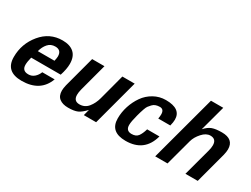

<svg xmlns="http://www.w3.org/2000/svg" viewBox="-60 -1266 2381 1822"><g transform="rotate(30 1131.0 -354.5)"><path d="M521.5 -353.5C521.5 -406.9 506.8 -446.9 477.5 -473.6C448.2 -500.3 406.2 -513.7 351.6 -513.7C257.8 -513.7 180.3 -476.6 119.1 -402.3C57.9 -328.1 27.3 -242.8 27.3 -146.5C27.3 -39.7 85.9 13.7 203.1 13.7C339.2 13.7 428.1 -42.6 469.7 -155.3H334C324.9 -131.2 311.2 -111.2 293 -95.2C274.7 -79.3 253.3 -71.3 228.5 -71.3C182.9 -71.3 160.2 -93.4 160.2 -137.7C160.2 -159.2 164.7 -187.5 173.8 -222.7H497.1C513.3 -272.8 521.5 -316.4 521.5 -353.5ZM387.7 -359.4C387.7 -348.3 385.1 -331.1 379.9 -307.6H197.3C206.4 -342.8 221 -371.7 241.2 -394.5C261.4 -417.3 287.8 -428.7 320.3 -428.7C365.2 -428.7 387.7 -405.6 387.7 -359.4Z M1147.5 -500H1012.7L938.5 -220.7C927.4 -178.4 909.7 -142.3 885.3 -112.3C860.8 -82.4 829.4 -67.4 791 -67.4C748 -67.4 726.6 -90.2 726.6 -135.7C726.6 -154.6 729.8 -176.1 736.3 -200.2L816.4 -500H681.6L590.8 -160.2C585 -135.4 582 -114.9 582 -98.6C582 -60.2 593.8 -31.9 617.2 -13.7C640.6 4.6 672.5 13.7 712.9 13.7C757.2 13.7 791.3 8.3 815.4 -2.4C839.5 -13.2 866.5 -34.8 896.5 -67.4L878.9 0H1013.7Z M1649.4 -394.5C1649.4 -474 1594.1 -513.7 1483.4 -513.7C1436.5 -513.7 1393.1 -502.4 1353 -480C1313 -457.5 1280.1 -427.9 1254.4 -391.1C1228.7 -354.3 1208.7 -313.8 1194.3 -269.5C1180 -225.3 1172.9 -180.3 1172.9 -134.8C1172.9 -35.8 1229.5 13.7 1342.8 13.7C1480.1 13.7 1566.4 -52.1 1601.6 -183.6H1466.8C1456.4 -147.1 1443.8 -119.3 1429.2 -100.1C1414.6 -80.9 1391.3 -71.3 1359.4 -71.3C1318.4 -71.3 1297.9 -92.4 1297.9 -134.8C1297.9 -159.5 1304.7 -197.3 1318.4 -248L1330.1 -290C1332 -297.2 1336.3 -310.2 1342.8 -329.1C1349.3 -348 1355.6 -361.5 1361.8 -369.6C1368 -377.8 1376.1 -387.4 1386.2 -398.4C1396.3 -409.5 1408 -417.3 1421.4 -421.9C1434.7 -426.4 1449.5 -428.7 1465.8 -428.7C1496.4 -428.7 1511.7 -409.8 1511.7 -372.1C1511.7 -358.4 1510.1 -342.8 1506.8 -325.2H1638.7C1645.8 -352.5 1649.4 -375.7 1649.4 -394.5Z M2226.6 -402.3C2226.6 -476.6 2183.3 -513.7 2096.7 -513.7C2053.1 -513.7 2018.2 -509.1 1992.2 -500C1966.1 -490.9 1940.4 -472 1915 -443.4L1990.2 -721.7H1855.5L1661.1 0H1795.9L1874 -289.1C1883.1 -322.3 1901.7 -354.5 1929.7 -385.7C1957.7 -417 1987 -432.6 2017.6 -432.6C2061.2 -432.6 2083 -409.5 2083 -363.3C2083 -343.8 2079.8 -322.6 2073.2 -299.8L1992.2 0H2127L2217.8 -339.8C2223.6 -364.6 2226.6 -385.4 2226.6 -402.3Z"/></g></svg>

Font: FreeUniversal
Style: BoldItalic
Weight: 700
Italic angle: -11°
Version: Version 1.001